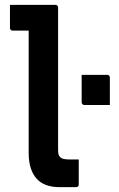

<svg xmlns="http://www.w3.org/2000/svg" viewBox="-20 -770 490 790"><path d="M21 -750Q29 -750 47.5 -750Q66 -750 90 -750Q114 -750 138.5 -750Q163 -750 181.5 -750Q200 -750 208 -750Q212 -750 214 -748.5Q216 -747 217.5 -745Q219 -743 219 -739Q219 -687 219 -628.5Q219 -570 219 -508.5Q219 -447 219 -386Q219 -325 219 -266.5Q219 -208 219 -156Q219 -143 220.5 -136Q222 -129 228 -123Q233 -118 242 -116Q251 -114 262 -114Q270 -114 279 -114Q288 -114 293 -114H304Q304 -90 304 -62.5Q304 -35 304 -11Q304 -7 302.5 -5Q301 -3 299 -1.5Q297 0 293 0Q287 0 274.5 0Q262 0 248.5 0Q235 0 225 0Q194 0 170.5 -8.5Q147 -17 131 -34.5Q115 -52 106.5 -78.5Q98 -105 98 -141Q98 -186 98 -237Q98 -288 98 -341.5Q98 -395 98 -448Q98 -501 98 -551Q98 -601 98 -644H91Q87 -644 75.5 -644Q64 -644 51 -644Q38 -644 32 -644Q27 -644 24 -647Q21 -650 21 -655Q21 -679 21 -702.5Q21 -726 21 -750ZM432 -338Q403 -338 380 -338Q357 -338 327 -338Q324 -338 321.5 -339.5Q319 -341 317.5 -343.5Q316 -346 316 -349V-462Q346 -462 369 -462Q392 -462 421 -462Q425 -462 427 -460.5Q429 -459 430.5 -457Q432 -455 432 -451Z"/></svg>

Font: Recursive SemiBold
Style: Regular
Weight: 600
Version: Version 1.085